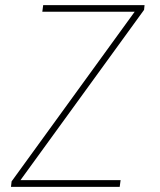

<svg xmlns="http://www.w3.org/2000/svg" viewBox="-20 -731 627 751"><path d="M60.1 -26.4H451.7L448.2 0H22.9L25.4 -21.5L506.8 -685.1H145.5L148.9 -710.9H545.4L543.5 -692.4Z"/></svg>

Font: TypoPRO Roboto Mono
Style: Italic
Weight: 250
Designer: Google
Version: Version 2.000986; 2015; ttfautohint (v1.3)